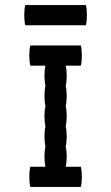

<svg xmlns="http://www.w3.org/2000/svg" viewBox="-20 -740 440 760"><path d="M300 -80Q304 -64 304 -40Q304 -17 300 0H100Q96 -17 96 -40Q96 -64 100 -80H160Q156 -97 156 -120Q156 -144 160 -160Q156 -177 156 -200Q156 -224 160 -240Q156 -257 156 -280Q156 -304 160 -320Q156 -337 156 -360Q156 -384 160 -400Q156 -417 156 -440Q156 -464 160 -480H100Q96 -497 96 -520Q96 -544 100 -560H300Q304 -544 304 -520Q304 -497 300 -480H240Q244 -464 244 -440Q244 -417 240 -400Q244 -384 244 -360Q244 -337 240 -320Q244 -304 244 -280Q244 -257 240 -240Q244 -224 244 -200Q244 -177 240 -160Q244 -144 244 -120Q244 -97 240 -80ZM324 -680Q324 -657 320 -640H80Q76 -657 76 -680Q76 -704 80 -720H320Q324 -704 324 -680Z"/></svg>

Font: VT323
Style: Regular
Weight: 400
Monospace: yes
Designer: Peter Hull
Version: Version 2.000